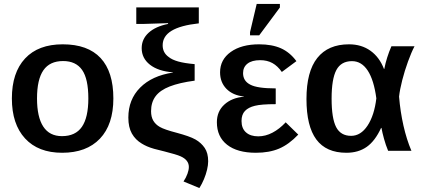

<svg xmlns="http://www.w3.org/2000/svg" viewBox="-20 -762 2131 970"><path d="M552.7 -264.6Q552.7 -132.8 484.9 -61.5Q417 9.8 293.9 9.8Q173.3 9.8 106.7 -62.5Q40 -134.8 40 -264.6Q40 -395 106.7 -466.6Q173.3 -538.1 296.9 -538.1Q423.8 -538.1 488.3 -468.8Q552.7 -399.4 552.7 -264.6ZM426.3 -264.6Q426.3 -363.8 394.8 -408.7Q363.3 -453.6 298.8 -453.6Q231.4 -453.6 199.2 -407Q167 -360.4 167 -264.6Q167 -170.9 198.5 -122.6Q230 -74.2 293 -74.2Q361.3 -74.2 393.8 -121.3Q426.3 -168.5 426.3 -264.6Z M628.4 -168Q628.4 -259.3 688 -319.3Q747.6 -379.4 854 -395.5V-396.5Q779.3 -402.3 737.5 -435.1Q695.8 -467.8 695.8 -518.6Q695.8 -564.5 730.7 -596.4Q765.6 -628.4 829.1 -641.1V-645L705.1 -641.1H668.5V-724.6H984.4V-644Q891.6 -633.8 846.7 -606.4Q801.8 -579.1 801.8 -533.2Q801.8 -496.1 831.5 -474.6Q849.1 -460 880.9 -451.2Q912.6 -442.4 963.4 -438V-354.5Q886.2 -344.2 837.4 -325.2Q788.6 -306.2 765.9 -275.6Q743.2 -245.1 743.2 -200.2Q743.2 -171.4 754.6 -152.1Q766.1 -132.8 787.6 -120.6Q810.1 -107.4 874 -90.8Q904.8 -82.5 928.5 -74.2Q952.1 -65.9 967.8 -57.1Q996.6 -40.5 1014.2 -14.6Q1031.7 11.2 1031.7 52.7Q1031.7 71.8 1026.1 95.5Q1020.5 119.1 1010.5 143.1Q1000.5 167 987.3 188L907.2 154.8Q920.4 134.8 927.2 115.5Q934.1 96.2 934.1 81.5Q934.1 46.4 892.6 27.8Q881.8 22.9 861.3 16.8Q840.8 10.7 810.1 2.9Q780.3 -3.9 759 -10Q737.8 -16.1 722.9 -22.7Q708 -29.3 696.3 -36.6Q664.1 -55.7 646.2 -87.4Q628.4 -119.1 628.4 -168Z M1284.7 -73.2Q1321.3 -73.2 1356.7 -91.8Q1392.1 -110.4 1423.3 -144L1486.8 -82Q1439.5 -32.2 1389.9 -11.2Q1340.3 9.8 1272.9 9.8Q1178.7 9.8 1127.2 -30.8Q1075.7 -71.3 1075.7 -144.5Q1075.7 -199.2 1113.3 -233.6Q1150.9 -268.1 1212.4 -273.4V-274.4Q1156.2 -280.3 1124 -313.2Q1091.8 -346.2 1091.8 -396.5Q1091.8 -460.9 1145.8 -499.5Q1199.7 -538.1 1289.1 -538.1Q1354 -538.1 1399.2 -518.1Q1444.3 -498 1477.5 -453.1L1403.8 -398.4Q1382.8 -428.7 1356.2 -443.4Q1329.6 -458 1294.4 -458Q1252.4 -458 1230.2 -440.4Q1208 -422.9 1208 -392.6Q1208 -353 1244.1 -334.5Q1279.3 -315.4 1373 -315.4V-235.8Q1299.8 -235.8 1267.6 -227.5Q1234.9 -219.7 1217.5 -201.4Q1200.2 -183.1 1200.2 -150.9Q1200.2 -113.3 1222.7 -93.3Q1245.1 -73.2 1284.7 -73.2ZM1394 -724.1 1289.6 -583.5H1243.2V-599.6L1276.9 -742.2H1394Z M1905.3 -115.7Q1875 -49.8 1832.8 -20Q1790.5 9.8 1730 9.8Q1627.9 9.8 1578.1 -57.4Q1528.3 -124.5 1528.3 -261.7Q1528.3 -400.4 1583 -469.2Q1637.7 -538.1 1743.2 -538.1Q1806.2 -538.1 1851.6 -505.6Q1897 -473.1 1919.9 -413.6H1921.4Q1933.1 -472.7 1957.5 -528.3H2074.2Q2058.1 -497.6 2041.3 -451.2Q2024.4 -404.8 2012.2 -357.2Q2000 -309.6 1996.1 -273.9Q2002.4 -197.8 2018.3 -127.4Q2034.2 -57.1 2058.6 0H1940.9Q1928.7 -29.3 1920.2 -60.3Q1911.6 -91.3 1907.2 -115.7ZM1655.3 -263.7Q1655.3 -164.1 1678.2 -119.9Q1701.2 -75.7 1753.9 -75.7Q1802.7 -75.7 1836.9 -127.4Q1871.1 -179.2 1881.3 -265.1Q1869.1 -357.4 1837.9 -405.3Q1806.6 -453.1 1758.3 -453.1Q1703.1 -453.1 1679.2 -408Q1655.3 -362.8 1655.3 -263.7Z"/></svg>

Font: Arimo SemiBold
Style: Regular
Weight: 600
Designer: Steve Matteson
Foundry: Monotype Imaging Inc.
Version: Version 1.33